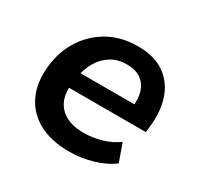

<svg xmlns="http://www.w3.org/2000/svg" viewBox="-118 -640 806 785"><g transform="rotate(30 285.5 -247.0)"><path d="M294 10Q211 10 154 -19.5Q97 -49 68.5 -103Q40 -157 44 -229Q48 -308 84 -370Q120 -432 181.5 -468Q243 -504 324 -504Q402 -504 450.5 -469.5Q499 -435 518.5 -376Q538 -317 529 -243L526 -216H144L155 -291H444L427 -274Q433 -317 423.5 -348.5Q414 -380 389 -398.5Q364 -417 321 -417Q278 -417 247 -397.5Q216 -378 197 -346Q178 -314 171 -275L167 -247Q158 -196 172 -160.5Q186 -125 220 -105.5Q254 -86 306 -86Q348 -86 389.5 -98Q431 -110 464 -134L494 -50Q456 -21 402 -5.5Q348 10 294 10Z"/></g></svg>

Font: Nunito Sans 10pt
Style: Bold Italic
Weight: 700
Italic angle: -9°
Designer: Vernon Adams
Foundry: Vernon Adams
Version: Version 3.101;gftools[0.9.27]